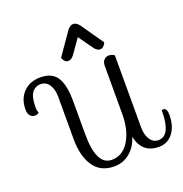

<svg xmlns="http://www.w3.org/2000/svg" viewBox="-324 -1166 1299 1361"><g transform="rotate(-20 325.0 -485.5)"><path d="M579 -700V-157Q579 -99 602.5 -64Q626 -29 664 -29Q758 -29 758 -217Q759 -223 768.5 -223Q778 -223 783 -220Q798 -209 798 -171Q798 -87 758 -35Q718 17 652 17Q525 17 497 -115Q476 -45 425.5 -3Q375 39 306 39Q203 38 152 -38Q101 -114 101 -243V-560Q101 -618 77.5 -653Q54 -688 13.5 -688Q-27 -688 -51.5 -655.5Q-76 -623 -76 -540Q-76 -522 -68 -504Q-77 -492 -98 -492Q-119 -492 -133.5 -507Q-148 -522 -148 -556Q-148 -635 -100 -684.5Q-52 -734 28 -734Q123 -734 158 -667Q190 -608 190 -500V-247Q190 -11 306 -11Q389 -11 437.5 -90Q486 -169 486 -292V-653Q486 -683 501 -698.5Q516 -714 537.5 -714Q559 -714 579 -700ZM328 -977Q351 -1010 376.5 -1010Q402 -1010 425 -977L539 -813Q536 -800 523.5 -787.5Q511 -775 497 -775Q472 -775 450 -807L376 -911L303 -807Q281 -775 256 -775Q242 -775 231.5 -784.5Q221 -794 214 -813Z"/></g></svg>

Font: Sofia
Style: Regular
Weight: 400
Designer: Paula Nazal and Daniel Hernndez
Foundry: Paula Nazal, Daniel Hernndez
Version: Version 1.001